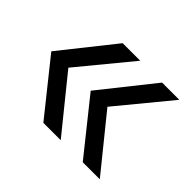

<svg xmlns="http://www.w3.org/2000/svg" viewBox="-110 -690 820 820"><g transform="rotate(45 300.0 -280.0)"><path d="M460 -40 268 -280 459 -520H563L367 -282L563 -40ZM222 -40 30 -280 221 -520H327L131 -282L327 -40Z"/></g></svg>

Font: JetBrainsMonoNL NFM
Style: Regular
Weight: 400
Monospace: yes
Designer: Philipp Nurullin, Konstantin Bulenkov
Foundry: JetBrains
Version: Version 2.304; ttfautohint (v1.8.4.7-5d5b);Nerd Fonts 3.3.0